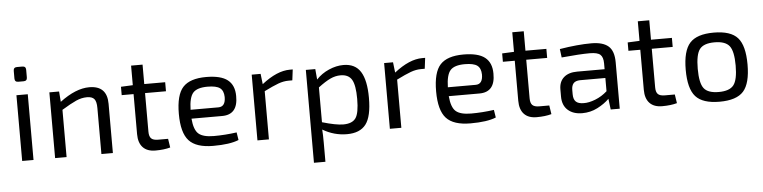

<svg xmlns="http://www.w3.org/2000/svg" viewBox="-50 -955 5632 1417"><g transform="rotate(-5 2766.0 -246.5)"><path d="M104 -694H144Q170 -694 170 -668V-611Q170 -585 144 -585H104Q78 -585 78 -611V-668Q78 -694 104 -694ZM166 0H82V-487H166Z M398 -487 404 -410Q522 -499 622 -499Q754 -499 754 -365V0H669V-341Q669 -389 653 -408Q637 -427 599 -427Q559 -427 518.5 -409Q478 -391 411 -350V0H326V-487Z M1029 -420V-134Q1029 -99 1044 -84Q1059 -69 1095 -69H1169L1179 -4Q1133 9 1069 9Q1008 9 976 -25Q944 -59 944 -123V-420H856V-482L944 -486V-631H1029V-487H1184V-420Z M1581 -202H1354Q1361 -118 1395 -89Q1429 -60 1508 -60Q1591 -60 1677 -72L1686 -15Q1621 12 1497 12Q1371 12 1317.5 -46.5Q1264 -105 1264 -245Q1264 -386 1316 -442.5Q1368 -499 1488 -499Q1597 -499 1647 -459.5Q1697 -420 1697 -340Q1699 -202 1581 -202ZM1353 -268H1559Q1612 -268 1612 -340Q1611 -387 1584 -407Q1557 -427 1492 -427Q1415 -427 1385 -393.5Q1355 -360 1353 -268Z M2130 -499 2120 -419H2092Q2055 -419 2015.5 -404.5Q1976 -390 1910 -357V0H1825V-487H1891L1900 -410Q2013 -499 2108 -499Z M2296 -487 2303 -409Q2342 -451 2397 -475Q2452 -499 2505 -499Q2592 -499 2632 -435Q2672 -371 2672 -241Q2672 -103 2628 -45.5Q2584 12 2488 12Q2392 12 2308 -38Q2311 -4 2311 60V201H2226V-487ZM2311 -350V-92Q2413 -62 2467 -62Q2533 -62 2559 -99Q2585 -136 2585 -241Q2585 -343 2560.5 -384Q2536 -425 2477 -425Q2439 -425 2401.5 -407.5Q2364 -390 2311 -350Z M3111 -499 3101 -419H3073Q3036 -419 2996.5 -404.5Q2957 -390 2891 -357V0H2806V-487H2872L2881 -410Q2994 -499 3089 -499Z M3487 -202H3260Q3267 -118 3301 -89Q3335 -60 3414 -60Q3497 -60 3583 -72L3592 -15Q3527 12 3403 12Q3277 12 3223.5 -46.5Q3170 -105 3170 -245Q3170 -386 3222 -442.5Q3274 -499 3394 -499Q3503 -499 3553 -459.5Q3603 -420 3603 -340Q3605 -202 3487 -202ZM3259 -268H3465Q3518 -268 3518 -340Q3517 -387 3490 -407Q3463 -427 3398 -427Q3321 -427 3291 -393.5Q3261 -360 3259 -268Z M3853 -420V-134Q3853 -99 3868 -84Q3883 -69 3919 -69H3993L4003 -4Q3957 9 3893 9Q3832 9 3800 -25Q3768 -59 3768 -123V-420H3680V-482L3768 -486V-631H3853V-487H4008V-420Z M4115 -414 4107 -477Q4241 -499 4342 -499Q4427 -499 4468 -463.5Q4509 -428 4509 -343V0H4442L4432 -80Q4397 -45 4344.5 -18Q4292 9 4231 9Q4164 9 4124.5 -26.5Q4085 -62 4085 -127V-180Q4085 -237 4120.5 -268.5Q4156 -300 4220 -300H4423V-343Q4423 -389 4402 -408Q4381 -427 4324 -427Q4252 -427 4115 -414ZM4172 -168V-137Q4172 -99 4190 -81.5Q4208 -64 4248 -64Q4286 -63 4334.5 -82Q4383 -101 4423 -137V-235H4235Q4201 -234 4186.5 -217Q4172 -200 4172 -168Z M4783 -420V-134Q4783 -99 4798 -84Q4813 -69 4849 -69H4923L4933 -4Q4887 9 4823 9Q4762 9 4730 -25Q4698 -59 4698 -123V-420H4610V-482L4698 -486V-631H4783V-487H4938V-420Z M5248 -499Q5374 -499 5425.5 -441Q5477 -383 5477 -243Q5477 -103 5425.5 -45Q5374 13 5248 13Q5123 13 5071 -45Q5019 -103 5019 -243Q5019 -383 5071 -441Q5123 -499 5248 -499ZM5358.5 -388Q5328 -427 5248 -427Q5168 -427 5138 -388Q5108 -349 5108 -243Q5108 -137 5138 -98Q5168 -59 5248 -59Q5328 -59 5358.5 -98Q5389 -137 5389 -243Q5389 -349 5358.5 -388Z"/></g></svg>

Font: Exo 2.0
Style: Regular
Weight: 400
Designer: Natanael Gama
Version: Version 1.001;PS 001.001;hotconv 1.0.70;makeotf.lib2.5.58329